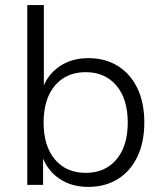

<svg xmlns="http://www.w3.org/2000/svg" viewBox="-20 -725 643 753"><path d="M326 8Q259 8 211 -25.5Q163 -59 144 -117H149V0H87V-705H152V-375H146Q165 -431 212.5 -464Q260 -497 326 -497Q393 -497 442.5 -466Q492 -435 519 -378.5Q546 -322 546 -245Q546 -168 519 -111Q492 -54 442.5 -23Q393 8 326 8ZM316 -47Q392 -47 436.5 -99.5Q481 -152 481 -244Q481 -337 436.5 -389.5Q392 -442 316 -442Q240 -442 195.5 -389.5Q151 -337 151 -244Q151 -152 195.5 -99.5Q240 -47 316 -47Z"/></svg>

Font: Nunito Sans 10pt Light
Style: Regular
Weight: 300
Designer: Vernon Adams
Foundry: Vernon Adams
Version: Version 3.101;gftools[0.9.27]